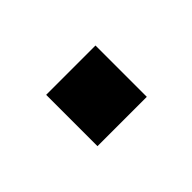

<svg xmlns="http://www.w3.org/2000/svg" viewBox="-35 -143 210 210"><g transform="rotate(45 70.5 -38.0)"><path d="M30.7 0V-76.3H110.1V0Z"/></g></svg>

Font: Rokkitt SemiBold
Style: Regular
Weight: 600
Designer: Vernon Adams
Foundry: Vernon Adams
Version: Version 3.103